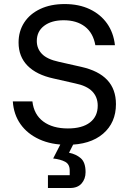

<svg xmlns="http://www.w3.org/2000/svg" viewBox="-20 -705 643 948"><path d="M311.7 10Q233.3 10 174.2 -17.1Q115 -44.2 81.2 -92.1Q47.5 -140 43.3 -204.2H140Q147.5 -139.2 193.8 -105Q240 -70.8 315 -70.8Q385.8 -70.8 424.2 -100.4Q462.5 -130 462.5 -183.3Q462.5 -225.8 435.4 -253.8Q408.3 -281.7 350.8 -293.3L244.2 -317.5Q160 -335.8 115.8 -380.8Q71.7 -425.8 71.7 -495Q71.7 -550.8 99.6 -593.8Q127.5 -636.7 178.8 -660.8Q230 -685 299.2 -685Q370 -685 423.3 -659.6Q476.7 -634.2 508.8 -588.8Q540.8 -543.3 547.5 -481.7H450.8Q440 -542.5 399.2 -573.8Q358.3 -605 294.2 -605Q234.2 -605 197.9 -577.5Q161.7 -550 161.7 -502.5Q161.7 -465 187.1 -438.8Q212.5 -412.5 270 -400L380.8 -375Q466.7 -355.8 509.6 -310Q552.5 -264.2 552.5 -190.8Q552.5 -99.2 488.8 -44.6Q425 10 311.7 10ZM216.7 223.3V160H324.2V136.7Q324.2 105.8 301.7 93.8Q279.2 81.7 242.5 77.5L295 -25H358.3L320.8 49.2Q355 55.8 378.8 76.2Q402.5 96.7 402.5 145Q402.5 178.3 382.9 200.8Q363.3 223.3 325.8 223.3Z"/></svg>

Font: Funnel Sans
Style: Regular
Weight: 400
Designer: NORD ID, Kristian Moeller
Foundry: Dicotype
Version: Version 1.000